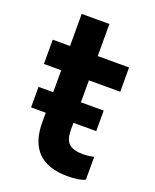

<svg xmlns="http://www.w3.org/2000/svg" viewBox="-131 -757 684 846"><g transform="rotate(20 210.5 -333.5)"><path d="M233.9 -529.8H380.9V-416H233.9V-313H340.8V-216.8H233.9V-187Q233.9 -136.7 254.9 -118.9Q275.9 -101.1 319.8 -101.1Q333.5 -101.1 350.1 -103.3Q366.7 -105.5 371.1 -107.9V0Q344.7 13.2 289.1 13.2Q104 13.2 104 -172.9V-216.8H35.2V-313H104V-416H22.9V-529.8H104V-680.2H233.9Z"/></g></svg>

Font: Cooper Hewitt
Style: Semibold
Weight: 709
Designer: Village Type and Design LLC
Foundry: Cooper Hewitt Smithsonian Design Museum
Version: 1.000